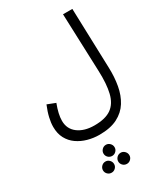

<svg xmlns="http://www.w3.org/2000/svg" viewBox="-292 -832 1280 1481"><g transform="rotate(-30 347.5 -91.0)"><path d="M30 1Q30 -35 40 -79Q50 -123 72 -176L144 -148Q128 -106 120 -71Q112 -36 112 -6Q112 67 167.5 108.5Q223 150 313 150Q411 150 463.5 112.5Q516 75 535 -3Q554 -81 549 -201L530 -714H613L630 -180Q633 -96 619.5 -21.5Q606 53 570.5 110Q535 167 471.5 199.5Q408 232 310 232Q257 232 207 218Q157 204 117 176Q77 148 53.5 104.5Q30 61 30 1ZM313 422Q292 422 277.5 407.5Q263 393 263 373Q263 353 277.5 338Q292 323 313 323Q333 323 347.5 338Q362 353 362 373Q362 393 347.5 407.5Q333 422 313 422ZM245 532Q224 532 209.5 517.5Q195 503 195 483Q195 463 209.5 448Q224 433 245 433Q265 433 279.5 448Q294 463 294 483Q294 503 279.5 517.5Q265 532 245 532ZM381 532Q360 532 345.5 517.5Q331 503 331 483Q331 463 345.5 448Q360 433 381 433Q401 433 415.5 448Q430 463 430 483Q430 503 415.5 517.5Q401 532 381 532Z"/></g></svg>

Font: TSCustom
Style: Regular
Weight: 400
Designer: Monotype Design Team
Foundry: Monotype Imaging Inc.
Version: Version 2.004; ttfautohint (v1.8.3) -l 8 -r 50 -G 200 -x 14 